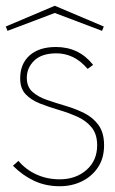

<svg xmlns="http://www.w3.org/2000/svg" viewBox="-33 -640 398 666"><path d="M174 6Q126 6 86 -12.5Q46 -31 12 -65L31 -82Q56 -52 93 -35Q130 -18 174 -18Q230 -18 267 -50.5Q304 -83 304 -136Q304 -175 284.5 -198.5Q265 -222 234.5 -235.5Q204 -249 170 -259Q136 -269 105.5 -281Q75 -293 56 -313Q37 -333 37 -368Q37 -419 70 -448Q103 -477 161 -477Q241 -477 290 -415L271 -401Q246 -430 219 -442.5Q192 -455 163 -455Q112 -455 86 -430Q60 -405 60 -370Q60 -339 79.5 -321.5Q99 -304 129.5 -293.5Q160 -283 194 -273Q228 -263 258.5 -248Q289 -233 308.5 -206.5Q328 -180 328 -136Q328 -92 307.5 -60.5Q287 -29 252 -11.5Q217 6 174 6ZM157 -620 327 -548 321 -533 157 -595 -7 -533 -13 -548Z"/></svg>

Font: Lil Grotesk Thin
Style: Regular
Weight: 100
Designer: Bastien Sozeau
Foundry: NBR — Bastien Sozeau
Version: Version 3.003; ttfautohint (v1.8.4.7-5d5b);gftools[0.9.33]